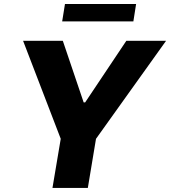

<svg xmlns="http://www.w3.org/2000/svg" viewBox="-20 -929 841 949"><path d="M94.1 -727.3H290.5L393.5 -422.9H400.9L604.4 -727.3H800.8L454.5 -242.9L414.1 0H239.3L280.2 -242.9ZM287.3 -823.2 301.1 -909.1H652.7L639.2 -823.2Z"/></svg>

Font: Inter P Extra Bold
Style: Italic
Weight: 800
Italic angle: 9.39999°
Designer: Rasmus Andersson
Foundry: rsms
Version: Version 3.018;git-588b23468